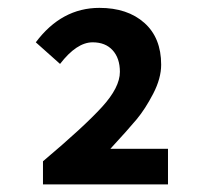

<svg xmlns="http://www.w3.org/2000/svg" viewBox="-20 -907 540 495"><path d="M90.8 -431.6V-491.2Q196.3 -580.1 242.7 -630.9Q289.1 -681.6 289.1 -721.7Q289.1 -756.8 270.5 -777.3Q252 -797.9 218.8 -797.9Q177.7 -797.9 134.8 -742.2L72.3 -797.9Q138.7 -886.7 236.3 -886.7Q308.6 -886.7 352.1 -848.1Q395.5 -809.6 395.5 -740.2Q395.5 -705.1 375 -665.5Q354.5 -626 332.5 -599.6Q310.5 -573.2 264.6 -523.4H413.1V-431.6Z"/></svg>

Font: Gen Shin Gothic Monospace Bold
Style: Bold
Weight: 700
Designer: [Source Han Sans]
Ryoko NISHIZUKA  (kana & ideographs); Paul D. Hunt (Latin, Greek & Cyrillic); Wenlong ZHANG  (bopomofo
Version: Version 1.002.20150607